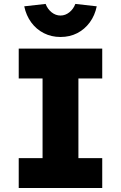

<svg xmlns="http://www.w3.org/2000/svg" viewBox="-20 -944 607 964"><path d="M74 0V-150H193.7V-550H74V-700H493.3V-550H373.7V-150H493.3V0ZM283.7 -758.3Q238 -758.3 200.2 -777.5Q162.3 -796.7 136.8 -831.5Q111.3 -866.3 101.7 -912.3L209 -924.3Q218.7 -898.7 239 -882.3Q259.3 -866 283.7 -866Q308 -866 328.3 -882.3Q348.7 -898.7 358.3 -924.3L465.7 -912.3Q456.3 -866.3 430.7 -831.5Q405 -796.7 367.7 -777.5Q330.3 -758.3 283.7 -758.3Z"/></svg>

Font: Lexend Medium
Style: Regular
Weight: 500
Designer: Bonnie Shaver-Troup, Thomas Jockin
Foundry: Lexend
Version: Version 1.005